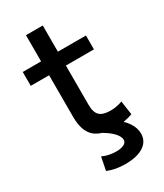

<svg xmlns="http://www.w3.org/2000/svg" viewBox="-222 -776 922 1079"><g transform="rotate(-30 239.0 -236.5)"><path d="M316 10Q222 10 179.5 -30Q137 -70 137 -160V-430H18V-520H137V-690H246V-520H428V-430H246V-175Q246 -126 267.5 -105.5Q289 -85 338 -85Q358 -85 376.5 -88.5Q395 -92 415 -99L428 -9Q399 1 372.5 5.5Q346 10 316 10ZM260 217Q196 217 145 196L162 111Q183 121 205.5 125.5Q228 130 251 130Q273 130 288 125.5Q303 121 311 113Q319 105 319 93Q319 73 297 48.5Q275 24 234 0L332 -24Q376 7 398.5 41.5Q421 76 421 112Q421 145 402 168.5Q383 192 347 204.5Q311 217 260 217Z"/></g></svg>

Font: M PLUS 2 Medium
Style: Regular
Weight: 500
Designer: Coji Morishita
Foundry: UNDERFOREST DESIGN
Version: Version 1.001